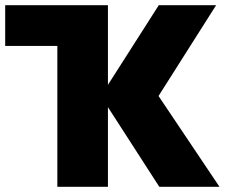

<svg xmlns="http://www.w3.org/2000/svg" viewBox="-20 -720 866 740"><path d="M0 -700H396V-393L592 -700H813L591 -350L826 0H594L396 -307V0H201V-543H0Z"/></svg>

Font: Chess Sans ExtraBold
Style: Regular
Weight: 800
Designer: Wolf Bōese
Foundry: Wolf Bōese
Version: Version 7.223